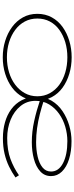

<svg xmlns="http://www.w3.org/2000/svg" viewBox="405 -929 538 1388"><g transform="rotate(90 674.0 -235.0)"><path d="M394 14Q332 14 275.5 -3.5Q219 -21 175 -53.5Q131 -86 105.5 -132Q80 -178 80 -236Q80 -294 105.5 -340.5Q131 -387 175 -418.5Q219 -450 275.5 -467Q332 -484 394 -484Q457 -484 513.5 -467Q570 -450 613.5 -418.5Q657 -387 682 -340.5Q707 -294 707 -236Q707 -178 682 -132Q657 -86 613.5 -53.5Q570 -21 513.5 -3.5Q457 14 394 14ZM394 -16Q452 -16 503 -31.5Q554 -47 592.5 -76Q631 -105 653.5 -145.5Q676 -186 676 -236Q676 -286 653.5 -326.5Q631 -367 592.5 -395Q554 -423 503 -438Q452 -453 394 -453Q336 -453 285.5 -438Q235 -423 196 -395Q157 -367 135.5 -326.5Q114 -286 114 -236Q114 -186 135.5 -145.5Q157 -105 196 -76Q235 -47 285.5 -31.5Q336 -16 394 -16ZM978 13Q918 13 864.5 -2Q811 -17 769.5 -47.5Q728 -78 704 -124Q680 -170 680 -230Q680 -292 708 -339Q736 -386 783.5 -418Q831 -450 887.5 -466.5Q944 -483 1000 -483Q1074 -483 1131 -465Q1188 -447 1220.5 -413.5Q1253 -380 1253 -335Q1253 -288 1219 -257Q1185 -226 1129 -211Q1073 -196 1008 -196Q932 -196 855.5 -213Q779 -230 702 -256V-284Q754 -267 805 -254Q856 -241 907 -234Q958 -227 1008 -227Q1063 -227 1111.5 -238Q1160 -249 1190 -273Q1220 -297 1220 -335Q1220 -390 1159.5 -421.5Q1099 -453 1000 -453Q948 -453 896.5 -438Q845 -423 803 -393.5Q761 -364 735 -321.5Q709 -279 709 -223Q709 -161 746.5 -114.5Q784 -68 845 -43Q906 -18 978 -18Q1065 -18 1129 -41.5Q1193 -65 1247 -103L1263 -78Q1226 -52 1184 -31.5Q1142 -11 1091.5 1Q1041 13 978 13Z"/></g></svg>

Font: BioRhyme SemiExpanded ExtraLight
Style: Regular
Weight: 250
Width: 6
Designer: Aoife Mooney
Foundry: Aoife Mooney Type
Version: Version 1.600;gftools[0.9.33]